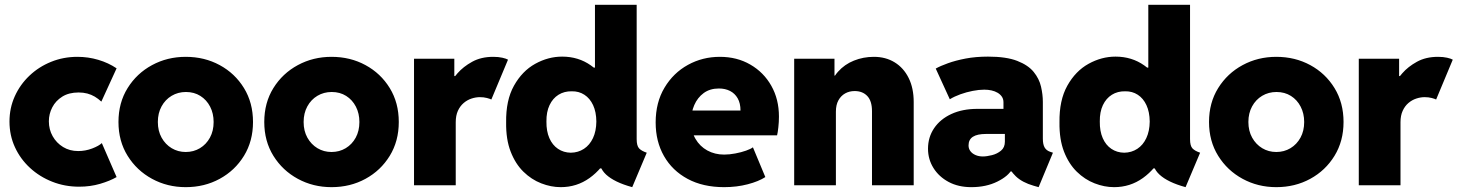

<svg xmlns="http://www.w3.org/2000/svg" viewBox="-20 -772 6073 800"><path d="M309.6 5.9Q250 5.9 197.5 -14.9Q145 -35.6 105 -72.5Q64.9 -109.4 42.2 -158.7Q19.5 -208 19.5 -265.6Q19.5 -321.8 41.5 -370.6Q63.5 -419.4 102.5 -456.5Q141.6 -493.7 192.9 -514.4Q244.1 -535.2 302.7 -535.2Q347.7 -535.2 389.6 -522.7Q431.6 -510.3 465.8 -487.3L402.3 -348.6Q389.2 -360.8 374.8 -369.4Q360.4 -377.9 343.8 -382.3Q327.1 -386.7 307.6 -386.7Q267.1 -386.7 239.5 -369.4Q211.9 -352.1 197.8 -324.7Q183.6 -297.4 183.6 -266.6Q183.6 -232.4 199.5 -204.3Q215.3 -176.3 242.9 -159.4Q270.5 -142.6 305.7 -142.6Q335.9 -142.6 364 -153.3Q392.1 -164.1 404.3 -175.8L465.8 -34.2Q438 -18.1 397.2 -6.1Q356.4 5.9 309.6 5.9Z M753.9 7.8Q677.2 7.8 613.5 -26.9Q549.8 -61.5 511.7 -122.8Q473.6 -184.1 473.6 -263.7Q473.6 -343.8 511.7 -405Q549.8 -466.3 613.5 -500.7Q677.2 -535.2 753.9 -535.2Q832 -535.2 895.5 -500.7Q959 -466.3 996.6 -405Q1034.2 -343.8 1034.2 -263.7Q1034.2 -184.1 996.6 -122.8Q959 -61.5 895.5 -26.9Q832 7.8 753.9 7.8ZM753.9 -138.7Q786.6 -138.7 813 -154.5Q839.4 -170.4 854.7 -198.5Q870.1 -226.6 870.1 -263.7Q870.1 -299.3 855.5 -327.6Q840.8 -356 814.9 -372.3Q789.1 -388.7 754.9 -388.7Q721.7 -388.7 695.1 -372.8Q668.5 -356.9 653.1 -328.6Q637.7 -300.3 637.7 -263.7Q637.7 -226.6 653.3 -198.5Q668.9 -170.4 695.3 -154.5Q721.7 -138.7 753.9 -138.7Z M1361.3 7.8Q1284.7 7.8 1220.9 -26.9Q1157.2 -61.5 1119.1 -122.8Q1081.1 -184.1 1081.1 -263.7Q1081.1 -343.8 1119.1 -405Q1157.2 -466.3 1220.9 -500.7Q1284.7 -535.2 1361.3 -535.2Q1439.5 -535.2 1502.9 -500.7Q1566.4 -466.3 1604 -405Q1641.6 -343.8 1641.6 -263.7Q1641.6 -184.1 1604 -122.8Q1566.4 -61.5 1502.9 -26.9Q1439.5 7.8 1361.3 7.8ZM1361.3 -138.7Q1394 -138.7 1420.4 -154.5Q1446.8 -170.4 1462.2 -198.5Q1477.5 -226.6 1477.5 -263.7Q1477.5 -299.3 1462.9 -327.6Q1448.2 -356 1422.4 -372.3Q1396.5 -388.7 1362.3 -388.7Q1329.1 -388.7 1302.5 -372.8Q1275.9 -356.9 1260.5 -328.6Q1245.1 -300.3 1245.1 -263.7Q1245.1 -226.6 1260.7 -198.5Q1276.4 -170.4 1302.7 -154.5Q1329.1 -138.7 1361.3 -138.7Z M1705.1 0V-527.3H1873V-455.1H1888.7L1851.6 -417Q1862.3 -439 1886.2 -466.6Q1910.2 -494.1 1947.3 -514.6Q1984.4 -535.2 2035.2 -535.2Q2056.6 -535.2 2073 -531.5Q2089.4 -527.8 2096.7 -523.4L2027.3 -357.4Q2021.5 -360.4 2008.5 -363.8Q1995.6 -367.2 1979.5 -367.2Q1962.4 -367.2 1944.6 -361.3Q1926.8 -355.5 1911.9 -342.8Q1897 -330.1 1887.9 -310.3Q1878.9 -290.5 1878.9 -262.7V0Z M2614.3 7.8Q2576.7 -2.4 2549.6 -15.6Q2522.5 -28.8 2505.6 -44.4Q2488.8 -60.1 2482.4 -78.1L2492.2 -70.3H2448.2L2468.8 -133.8V-435.5L2444.3 -490.2H2459V-752H2632.8V-192.4Q2632.8 -164.6 2642.8 -153.8Q2652.8 -143.1 2674.8 -135.7ZM2316.4 7.8Q2275.9 7.8 2235.1 -8.1Q2194.3 -23.9 2160.9 -56.6Q2127.4 -89.4 2107.7 -140.4Q2087.9 -191.4 2088.9 -261.7Q2087.4 -354 2121.6 -415Q2155.8 -476.1 2210 -506.1Q2264.2 -536.1 2322.3 -536.1Q2390.1 -536.1 2441.9 -499.5Q2493.7 -462.9 2522.9 -402.3Q2552.2 -341.8 2552.7 -269.5Q2552.2 -194.8 2521 -131.6Q2489.7 -68.4 2436.5 -30.3Q2383.3 7.8 2316.4 7.8ZM2358.4 -135.7Q2389.2 -136.2 2413.1 -151.9Q2437 -167.5 2450.7 -196.5Q2464.4 -225.6 2464.8 -265.6Q2464.4 -305.7 2451.2 -334Q2438 -362.3 2415 -377.2Q2392.1 -392.1 2362.3 -391.6Q2331.1 -392.1 2307.1 -377.2Q2283.2 -362.3 2269.8 -334Q2256.3 -305.7 2256.8 -265.6Q2256.3 -225.6 2269 -196.5Q2281.7 -167.5 2304.9 -151.9Q2328.1 -136.2 2358.4 -135.7Z M2997.1 7.8Q2909.2 7.8 2845.2 -26.6Q2781.2 -61 2746.6 -121.8Q2711.9 -182.6 2711.9 -261.7Q2711.9 -345.2 2748.8 -406.7Q2785.6 -468.3 2846.4 -501.7Q2907.2 -535.2 2979.5 -535.2Q3050.8 -535.2 3106.4 -502.9Q3162.1 -470.7 3193.8 -414.6Q3225.6 -358.4 3225.6 -286.1Q3225.6 -263.7 3223.1 -241.5Q3220.7 -219.2 3217.8 -208H2847.7V-311.5H3065.4Q3065.4 -341.8 3053.7 -362.3Q3042 -382.8 3021.7 -393.1Q3001.5 -403.3 2975.6 -403.3Q2938 -403.3 2912.1 -384.3Q2886.2 -365.2 2872.8 -334.2Q2859.4 -303.2 2859.4 -267.6Q2859.4 -225.1 2877.7 -193.6Q2896 -162.1 2927.2 -145Q2958.5 -127.9 2997.1 -127.9Q3019.5 -127.9 3043.9 -132.6Q3068.4 -137.2 3088.4 -144.3Q3108.4 -151.4 3117.2 -158.2L3168.9 -34.2Q3141.1 -16.1 3095.5 -4.2Q3049.8 7.8 2997.1 7.8Z M3289.1 0V-527.3H3457V-457H3481.4L3435.5 -397.5Q3444.3 -442.4 3471.7 -473.1Q3499 -503.9 3538.1 -519.5Q3577.1 -535.2 3621.1 -535.2Q3670.4 -535.2 3707.8 -512.2Q3745.1 -489.3 3766.1 -447Q3787.1 -404.8 3787.1 -346.7V0H3613.3V-308.6Q3613.3 -351.1 3593.8 -371.8Q3574.2 -392.6 3541 -392.6Q3519 -392.6 3501.5 -382.8Q3483.9 -373 3473.4 -354Q3462.9 -335 3462.9 -306.6V0Z M4027.3 7.8Q3973.1 7.8 3932.6 -13.9Q3892.1 -35.6 3869.4 -72Q3846.7 -108.4 3846.7 -152.3Q3846.7 -200.2 3872.1 -237.8Q3897.5 -275.4 3943.8 -296.9Q3990.2 -318.4 4052.7 -318.4H4187.5V-213.9H4088.9Q4051.8 -213.9 4033.7 -202.1Q4015.6 -190.4 4015.6 -166Q4015.6 -152.3 4023.4 -142.1Q4031.2 -131.8 4044.7 -126Q4058.1 -120.1 4075.2 -120.1Q4091.3 -120.1 4113 -125.5Q4134.8 -130.9 4150.9 -144.3Q4167 -157.7 4167 -181.6V-250L4161.1 -269.5V-345.7Q4161.1 -359.4 4154.5 -369.1Q4147.9 -378.9 4136.7 -385.5Q4125.5 -392.1 4111.1 -395.3Q4096.7 -398.4 4081.1 -398.4Q4059.1 -398.4 4033 -393.3Q4006.8 -388.2 3981.7 -379.2Q3956.5 -370.1 3937.5 -358.4L3878.9 -486.3Q3897.9 -497.1 3929.7 -508.5Q3961.4 -520 4003.7 -528.1Q4045.9 -536.1 4096.7 -536.1Q4172.9 -536.1 4218.5 -518.3Q4264.2 -500.5 4287.1 -472.2Q4310.1 -443.8 4317.6 -410.9Q4325.2 -377.9 4325.2 -347.7V-194.3Q4325.2 -170.4 4332.5 -157.7Q4339.8 -145 4355.5 -139.6L4367.2 -135.7L4307.6 7.8L4287.1 2Q4239.3 -11.7 4212.6 -37.4Q4186 -63 4180.7 -87.9L4223.6 -57.6H4145.5L4197.3 -68.4Q4182.6 -38.6 4135.7 -15.4Q4088.9 7.8 4027.3 7.8Z M4919.9 7.8Q4882.3 -2.4 4855.2 -15.6Q4828.1 -28.8 4811.3 -44.4Q4794.4 -60.1 4788.1 -78.1L4797.9 -70.3H4753.9L4774.4 -133.8V-435.5L4750 -490.2H4764.6V-752H4938.5V-192.4Q4938.5 -164.6 4948.5 -153.8Q4958.5 -143.1 4980.5 -135.7ZM4622.1 7.8Q4581.5 7.8 4540.8 -8.1Q4500 -23.9 4466.6 -56.6Q4433.1 -89.4 4413.3 -140.4Q4393.6 -191.4 4394.5 -261.7Q4393.1 -354 4427.2 -415Q4461.4 -476.1 4515.6 -506.1Q4569.8 -536.1 4627.9 -536.1Q4695.8 -536.1 4747.6 -499.5Q4799.3 -462.9 4828.6 -402.3Q4857.9 -341.8 4858.4 -269.5Q4857.9 -194.8 4826.7 -131.6Q4795.4 -68.4 4742.2 -30.3Q4689 7.8 4622.1 7.8ZM4664.1 -135.7Q4694.8 -136.2 4718.8 -151.9Q4742.7 -167.5 4756.3 -196.5Q4770 -225.6 4770.5 -265.6Q4770 -305.7 4756.8 -334Q4743.7 -362.3 4720.7 -377.2Q4697.8 -392.1 4668 -391.6Q4636.7 -392.1 4612.8 -377.2Q4588.9 -362.3 4575.4 -334Q4562 -305.7 4562.5 -265.6Q4562 -225.6 4574.7 -196.5Q4587.4 -167.5 4610.6 -151.9Q4633.8 -136.2 4664.1 -135.7Z M5297.9 7.8Q5221.2 7.8 5157.5 -26.9Q5093.8 -61.5 5055.7 -122.8Q5017.6 -184.1 5017.6 -263.7Q5017.6 -343.8 5055.7 -405Q5093.8 -466.3 5157.5 -500.7Q5221.2 -535.2 5297.9 -535.2Q5376 -535.2 5439.5 -500.7Q5502.9 -466.3 5540.5 -405Q5578.1 -343.8 5578.1 -263.7Q5578.1 -184.1 5540.5 -122.8Q5502.9 -61.5 5439.5 -26.9Q5376 7.8 5297.9 7.8ZM5297.9 -138.7Q5330.6 -138.7 5356.9 -154.5Q5383.3 -170.4 5398.7 -198.5Q5414.1 -226.6 5414.1 -263.7Q5414.1 -299.3 5399.4 -327.6Q5384.8 -356 5358.9 -372.3Q5333 -388.7 5298.8 -388.7Q5265.6 -388.7 5239 -372.8Q5212.4 -356.9 5197 -328.6Q5181.6 -300.3 5181.6 -263.7Q5181.6 -226.6 5197.3 -198.5Q5212.9 -170.4 5239.3 -154.5Q5265.6 -138.7 5297.9 -138.7Z M5641.6 0V-527.3H5809.6V-455.1H5825.2L5788.1 -417Q5798.8 -439 5822.8 -466.6Q5846.7 -494.1 5883.8 -514.6Q5920.9 -535.2 5971.7 -535.2Q5993.2 -535.2 6009.5 -531.5Q6025.9 -527.8 6033.2 -523.4L5963.9 -357.4Q5958 -360.4 5945.1 -363.8Q5932.1 -367.2 5916 -367.2Q5898.9 -367.2 5881.1 -361.3Q5863.3 -355.5 5848.4 -342.8Q5833.5 -330.1 5824.5 -310.3Q5815.4 -290.5 5815.4 -262.7V0Z"/></svg>

Font: Reddit Sans Black
Style: Regular
Weight: 900
Version: Version 1.014